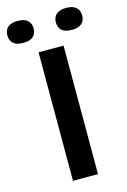

<svg xmlns="http://www.w3.org/2000/svg" viewBox="-197 -1003 708 1068"><g transform="rotate(-15 157.5 -469.5)"><path d="M85 0V-740H229V0ZM-58.5 -875.5Q-58.5 -905.5 -39.5 -922.2Q-20.5 -939 17.5 -939Q55 -939 74 -922.2Q93 -905.5 93 -875.5Q93 -845.5 74.2 -829Q55.5 -812.5 17.5 -812.5Q-20.5 -812.5 -39.5 -829Q-58.5 -845.5 -58.5 -875.5ZM221 -875.5Q221 -905.5 240 -922.2Q259 -939 296.5 -939Q334.5 -939 353.5 -922.2Q372.5 -905.5 372.5 -875.5Q372.5 -845.5 353.5 -829Q334.5 -812.5 296.5 -812.5Q258.5 -812.5 239.8 -829Q221 -845.5 221 -875.5Z"/></g></svg>

Font: Encode Sans Expanded SemiBold
Style: Regular
Weight: 600
Width: 7
Designer: Multiple Designers
Foundry: Impallari Type
Version: Version 2.000